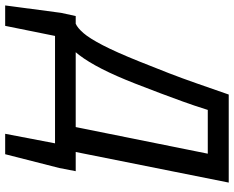

<svg xmlns="http://www.w3.org/2000/svg" viewBox="-152 -596 883 724"><g transform="rotate(90 289.0 -233.5)"><path d="M-53 188 -25 -23 -13 -78H572L560 -16L508 188H431L467 0H62L24 188ZM28 -19 16 -78Q32 -85 51.5 -107.5Q71 -130 97 -180Q123 -230 158 -317Q183 -379 202.5 -429.5Q222 -480 240.5 -533Q259 -586 283 -655H615L491 -35H397L506 -576H341Q324 -522 308.5 -479.5Q293 -437 277.5 -395.5Q262 -354 242 -303Q213 -229 186.5 -177Q160 -125 134 -91Q108 -57 82 -39.5Q56 -22 28 -19Z"/></g></svg>

Font: Source Sans 3 Medium
Style: Italic
Weight: 500
Italic angle: -11°
Designer: Paul D. Hunt
Foundry: Adobe
Version: Version 3.052;hotconv 1.1.0;makeotfexe 2.6.0